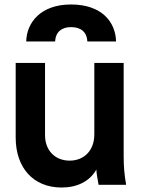

<svg xmlns="http://www.w3.org/2000/svg" viewBox="-20 -825 633 857"><path d="M255 12C324 12 380 -15 410 -68C411 -49 415 -28 420 0H543C535 -47 532 -80 532 -129V-544H401V-225C401 -153 355 -108 291 -108C226 -108 181 -153 181 -222V-544H50V-211C50 -78 127 12 255 12ZM97 -640H226C228 -681 254 -704 297 -704C342 -704 368 -681 370 -640H498C496 -727 434 -805 297 -805C161 -805 99 -724 97 -640Z"/></svg>

Font: Mluvka
Style: Bold
Weight: 700
Designer: Modified by Jiří Krblich, Original typeface by Gumpita Rahayu
Foundry: Gumpita Rahayu & Jiří Krblich
Version: Version 2.000;Glyphs 3.1.1 (3134)